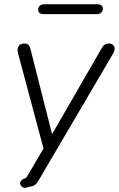

<svg xmlns="http://www.w3.org/2000/svg" viewBox="-20 -695 555 896"><path d="M81 175C90 184 101 183 118 176C142 175 153 160 158 150L163 142L509 -447C523 -471 512 -492 488 -492C472 -492 463 -485 454 -469L223 -69L123 -463C118 -484 111 -492 93 -492C69 -492 57 -473 64 -447L183 -2L111 121L107 128C105 132 99 138 92 139C73 148 68 162 81 175ZM184 -629H432C449 -629 460 -639 460 -656C460 -668 450 -675 434 -675H186C169 -675 158 -665 158 -649C158 -636 168 -629 184 -629Z"/></svg>

Font: SN Pro Light
Style: Italic
Weight: 300
Italic angle: -8.99998°
Designer: Tobias Whetton
Foundry: Supernotes
Version: Version 1.001;Glyphs 3.2 (3249)